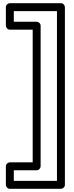

<svg xmlns="http://www.w3.org/2000/svg" viewBox="-20 -905 467 1210"><path d="M67 168H211C226.1 168 236 153.7 236 143V-743C236 -758.1 221.7 -768 211 -768H67V-835H339V235H67ZM42 118C31.3 118 17 127.9 17 143V260C17 270.7 26.9 285 42 285H364C374.7 285 389 275.1 389 260V-860C389 -870.7 379.1 -885 364 -885H42C31.3 -885 17 -875.1 17 -860V-743C17 -732.3 26.9 -718 42 -718H186V118Z"/></svg>

Font: Hussar Ekologiczny
Style: Regular
Weight: 400
Foundry: Cannot Into Space Fonts
Version: Version 0.97